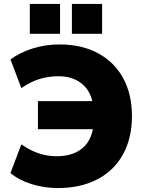

<svg xmlns="http://www.w3.org/2000/svg" viewBox="-20 -941 737 972"><path d="M272 11Q203 11 139.5 -9Q76 -29 33 -65L88 -210Q133 -179 176.5 -164.5Q220 -150 267 -150Q351 -150 400.5 -193.5Q450 -237 456 -330L507 -287H172V-429H505L455 -385Q448 -469 400.5 -512Q353 -555 276 -555Q228 -555 183 -542Q138 -529 88 -495L33 -640Q82 -676 146.5 -696Q211 -716 281 -716Q394 -716 476.5 -671.5Q559 -627 603.5 -545.5Q648 -464 648 -353Q648 -242 603 -160Q558 -78 473.5 -33.5Q389 11 272 11ZM344 -770V-921H497V-770ZM131 -770V-921H284V-770Z"/></svg>

Font: Nunito Sans 11pt Black
Style: Regular
Weight: 900
Version: Version 3.101;gftools[0.9.27]